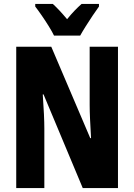

<svg xmlns="http://www.w3.org/2000/svg" viewBox="-20 -950 678 970"><path d="M576 0H398L200 -473H196Q200 -417 202 -373.5Q204 -330 204 -300V0H62V-714H239L436 -252H440Q437 -304 435 -346Q433 -388 433 -419V-714H576ZM253 -770Q244 -789 227 -816.5Q210 -844 191 -871.5Q172 -899 158 -917V-930H247Q278 -902 319 -853Q340 -879 357.5 -897Q375 -915 392 -930H480V-917Q466 -898 448 -871Q430 -844 413 -817Q396 -790 385 -770Z"/></svg>

Font: Noto Sans Arabic ExtCond ExtBd
Style: Regular
Weight: 800
Width: 2
Designer: Monotype Design Team, Nadine Chahine, Nizar Qandah and Khaled Hosny
Foundry: Monotype Imaging Inc.
Version: Version 2.012; ttfautohint (v1.8.4.7-5d5b)